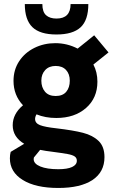

<svg xmlns="http://www.w3.org/2000/svg" viewBox="-20 -717 565 952"><path d="M29 68Q29 51 33 36L100 -4Q43 -38 43 -96Q43 -152 94 -195Q47 -245 47 -316Q47 -371 75 -413.5Q103 -456 150.5 -479.5Q198 -503 254 -503Q313 -503 365 -476L447 -542L518 -457L443 -397Q463 -359 463 -312Q463 -231 406.5 -181.5Q350 -132 259 -132Q205 -132 161 -150Q154 -138 154 -127Q154 -106 178.5 -96.5Q203 -87 258 -81Q343 -71 391.5 -58.5Q440 -46 469 -18Q498 10 498 62Q498 136 438.5 175.5Q379 215 269 215Q157 215 93 175.5Q29 136 29 68ZM326 -317Q326 -350 307.5 -370Q289 -390 256 -390Q223 -390 204 -369.5Q185 -349 185 -317Q185 -284 203 -262.5Q221 -241 256 -241Q291 -241 308.5 -262Q326 -283 326 -317ZM269 122Q314 122 337.5 111Q361 100 361 80Q361 66 350 58.5Q339 51 314 46.5Q289 42 236 35Q208 32 179 26L148 64L147 72Q147 95 180 108.5Q213 122 269 122ZM103 -697H190Q190 -658 208.5 -641.5Q227 -625 260 -625Q330 -625 330 -697H418Q418 -617 379.5 -581.5Q341 -546 260 -546Q178 -546 140.5 -582.5Q103 -619 103 -697Z"/></svg>

Font: Hanken Grotesk ExtraBold
Style: Regular
Weight: 800
Designer: Alfredo Marco Pradil
Foundry: Hanken Design Co.
Version: Version 3.014